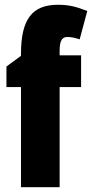

<svg xmlns="http://www.w3.org/2000/svg" viewBox="-20 -785 386 805"><path d="M320 -420V-553H230V-573C230 -613 240 -630 262 -630C279 -630 296 -626 314 -620L346 -739C297 -758 267 -765 223 -765C117 -765 68 -707 68 -560V-551L7 -506V-420H68V0H230V-420Z"/></svg>

Font: Noto Sans Thai ExtCond Blk
Style: Regular
Weight: 900
Width: 2
Designer: Monotype Design Team
Foundry: Monotype Imaging Inc.
Version: Version 2.002